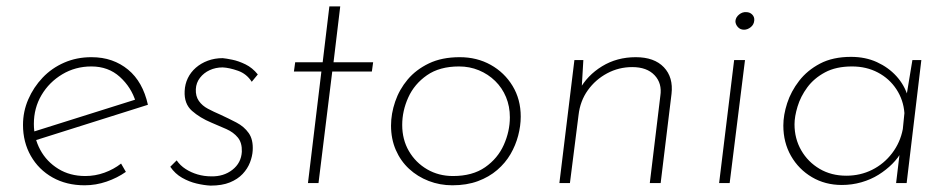

<svg xmlns="http://www.w3.org/2000/svg" viewBox="-20 -573 2973 601"><path d="M247 -22Q278 -22 307 -32.5Q336 -43 359 -61L374 -35Q347 -16 313.5 -4.5Q280 7 245 7Q188 7 144.5 -17.5Q101 -42 76.5 -85Q52 -128 52 -182Q52 -224 68.5 -262Q85 -300 113.5 -330Q142 -360 181 -377Q220 -394 266 -394Q301 -394 329.5 -384Q358 -374 381 -355Q404 -336 419.5 -308.5Q435 -281 443 -245L85 -132L79 -159L419 -266L405 -254Q391 -300 355 -332.5Q319 -365 266 -365Q216 -365 175 -340.5Q134 -316 110 -275.5Q86 -235 86 -185Q86 -141 106 -104Q126 -67 162.5 -44.5Q199 -22 247 -22Z M639 8Q619 7 595.5 1.5Q572 -4 550 -16.5Q528 -29 513 -51L533 -71Q544 -55 561 -44Q578 -33 598.5 -27Q619 -21 641 -21Q680 -20 707.5 -41.5Q735 -63 737 -98Q738 -126 724.5 -142.5Q711 -159 688.5 -169Q666 -179 642 -189Q606 -204 581 -226Q556 -248 558 -288Q559 -310 568 -328.5Q577 -347 593 -361Q609 -375 630.5 -383Q652 -391 677 -391Q688 -390 707.5 -386Q727 -382 748.5 -371.5Q770 -361 787 -340L768 -317Q752 -342 725 -351.5Q698 -361 677 -362Q655 -362 636.5 -353.5Q618 -345 606 -329.5Q594 -314 593 -294Q592 -272 602.5 -257Q613 -242 631 -232.5Q649 -223 670 -214Q696 -202 720 -189.5Q744 -177 758.5 -156.5Q773 -136 771 -102Q770 -84 762.5 -64.5Q755 -45 739.5 -28.5Q724 -12 699.5 -2Q675 8 639 8Z M1011 -553H1045L1024 -378H1148L1144 -349H1020L977 0H944L986 -349H900L904 -378H990Z M1396 7Q1357 7 1322 -6.5Q1287 -20 1260.5 -44.5Q1234 -69 1219 -103.5Q1204 -138 1204 -180Q1204 -217 1217 -255Q1230 -293 1256 -324Q1282 -355 1322.5 -374.5Q1363 -394 1419 -394Q1473 -394 1516 -370Q1559 -346 1584.5 -304Q1610 -262 1610 -208Q1610 -179 1602 -148.5Q1594 -118 1578 -90.5Q1562 -63 1536.5 -41Q1511 -19 1476 -6Q1441 7 1396 7ZM1398 -22Q1459 -22 1498.5 -49.5Q1538 -77 1557 -119.5Q1576 -162 1576 -206Q1576 -240 1564 -269Q1552 -298 1530 -319.5Q1508 -341 1479 -353Q1450 -365 1417 -365Q1356 -365 1316.5 -337.5Q1277 -310 1258 -268Q1239 -226 1239 -182Q1239 -136 1260 -100Q1281 -64 1317 -43Q1353 -22 1398 -22Z M1806 -385 1800 -283 1793 -291Q1818 -337 1864.5 -365.5Q1911 -394 1970 -394Q2028 -394 2058 -362.5Q2088 -331 2082 -279L2048 0H2014L2047 -273Q2053 -312 2029 -337.5Q2005 -363 1959 -363Q1917 -363 1880.5 -343.5Q1844 -324 1820 -290.5Q1796 -257 1791 -213L1764 0H1731L1778 -385Z M2278 -385H2312L2264 0H2231ZM2282 -507Q2283 -519 2293.5 -527.5Q2304 -536 2316 -535Q2327 -535 2334.5 -527.5Q2342 -520 2341 -509Q2340 -496 2330 -488Q2320 -480 2309 -480Q2297 -480 2289.5 -488.5Q2282 -497 2282 -507Z M2615 6Q2563 6 2521.5 -18.5Q2480 -43 2456 -85Q2432 -127 2432 -180Q2432 -213 2444 -250Q2456 -287 2481.5 -320Q2507 -353 2547 -374Q2587 -395 2644 -395Q2689 -395 2725 -378.5Q2761 -362 2786 -334.5Q2811 -307 2822 -271L2815 -258L2836 -385H2864L2818 0H2785L2799 -117L2803 -100Q2792 -79 2773 -60Q2754 -41 2730 -26Q2706 -11 2676.5 -2.5Q2647 6 2615 6ZM2629 -23Q2673 -23 2710 -41.5Q2747 -60 2772.5 -93.5Q2798 -127 2806 -169L2811 -219Q2808 -260 2786 -293.5Q2764 -327 2728 -346Q2692 -365 2647 -365Q2597 -365 2562.5 -346.5Q2528 -328 2507 -299.5Q2486 -271 2476.5 -239.5Q2467 -208 2467 -184Q2467 -139 2488 -102.5Q2509 -66 2545.5 -44.5Q2582 -23 2629 -23Z"/></svg>

Font: Josefin Sans ExtraLight
Style: Italic
Weight: 250
Italic angle: -7°
Designer: Santiago Orozco
Foundry: Typemade
Version: Version 2.000